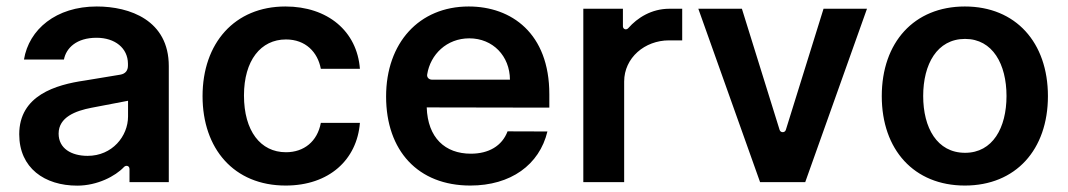

<svg xmlns="http://www.w3.org/2000/svg" viewBox="-20 -573 3359 604"><path d="M223 11C286.2 11 343 -18.8 370 -47.6C376.4 -54.3 387.4 -51.8 387.4 -41.2V0H511V-365.1C511 -509.2 388.5 -552.6 284.4 -552.6C156.2 -552.6 71 -480.5 55.4 -385.7H181.1C188.2 -422.2 220.9 -454.2 283.7 -454.2C342 -454.2 382.1 -421.5 382.5 -372.9V-366.5C382.5 -351.6 375 -340.9 358.3 -338.1L246.4 -319.6C155.9 -306.5 40.5 -273.1 40.5 -150.6C40.5 -44.4 120.4 11 223 11ZM255.7 -82.7C204.2 -82.7 164.4 -106.2 164.4 -152.7C164.4 -204.5 218 -224.4 267.8 -234L382.8 -256V-206.7C382.8 -144.5 333.1 -82.7 255.7 -82.7Z M878.6 10.7C1015.6 10.7 1103 -70.7 1112.2 -186.4H989.3C978.3 -127.8 936.1 -94.1 879.6 -94.1C799.4 -94.1 747.5 -161.2 747.5 -272.7C747.5 -382.8 800.4 -448.9 879.6 -448.9C941.4 -448.9 979.4 -409.1 989.3 -356.5H1112.2C1103.3 -474.8 1011 -552.6 877.8 -552.6C718 -552.6 617.2 -437.1 617.2 -270.6C617.2 -105.5 715.6 10.7 878.6 10.7Z M1454.5 -552.6C1298.3 -552.6 1194.6 -437.9 1194.6 -269.5C1194.6 -98.7 1295.1 10.7 1459.5 10.7C1586.6 10.7 1676.8 -54.3 1702.1 -159.4L1576.7 -159.8C1559.3 -113.6 1517 -89.5 1461.3 -89.5C1380 -89.5 1325.6 -139.6 1322.4 -235.1L1708.1 -234.4V-276.6C1708.1 -468.4 1588.8 -552.6 1454.5 -552.6ZM1584.2 -322.4H1338.8C1329.5 -322.4 1322.1 -329.5 1323.9 -339.1C1333.8 -401.6 1385.3 -452.4 1456.3 -452.4C1530.5 -452.4 1583.8 -396.7 1584.2 -322.4Z M1815 0H1943.5V-316.4C1943.5 -391.3 2008.5 -446 2084.5 -446H2126.1V-545.5H2085.9C2029.5 -545.5 1985.1 -517 1956.7 -484.7C1950.3 -477.3 1939.6 -480.8 1939.6 -490.4V-545.5H1815Z M2707.4 -545.5H2570.7L2452.1 -164.4C2449.2 -154.8 2435.4 -154.8 2432.5 -164.4L2313.9 -545.5H2176.8L2371.1 0H2513.1Z M3015.3 10.7C3175.1 10.7 3276.6 -101.9 3276.6 -270.6C3276.6 -439.6 3175.1 -552.6 3015.3 -552.6C2855.5 -552.6 2753.9 -439.6 2753.9 -270.6C2753.9 -101.9 2855.5 10.7 3015.3 10.7ZM3016 -92.3C2927.6 -92.3 2884.2 -171.2 2884.2 -271C2884.2 -370.7 2927.6 -450.6 3016 -450.6C3103 -450.6 3146.3 -370.7 3146.3 -271C3146.3 -171.2 3103 -92.3 3016 -92.3Z"/></svg>

Font: RA Gorm Semi Bold
Style: Regular
Weight: 600
Designer: Rasmus Andersson
Foundry: rsms
Version: Version 3.000;hotconv 1.0.109;makeotfexe 2.5.65596